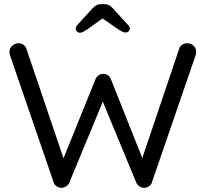

<svg xmlns="http://www.w3.org/2000/svg" viewBox="-20 -913 999 933"><path d="M890 -703Q906 -703 919.5 -692Q933 -681 933 -661Q933 -654 931 -646L718 -26Q714 -14 703.5 -7.5Q693 -1 682 0Q670 0 659 -6.5Q648 -13 642 -26L475 -430L483 -427L317 -26Q311 -13 300 -6.5Q289 0 277 0Q266 -1 255.5 -7.5Q245 -14 241 -26L28 -646Q26 -654 26 -660Q26 -680 40.5 -691.5Q55 -703 70 -703Q82 -703 93 -696Q104 -689 108 -677L295 -125H281L444 -528Q449 -540 459 -547Q469 -554 482 -554Q494 -554 504.5 -547Q515 -540 519 -528L677 -131L665 -126L851 -677Q855 -689 866 -696Q877 -703 890 -703ZM491 -833 404 -770Q393 -763 385 -758.5Q377 -754 369 -754Q360 -754 354 -760Q348 -766 348 -773Q348 -778 350 -782.5Q352 -787 358 -794L430 -873Q440 -883 449.5 -888Q459 -893 473 -893H486Q500 -893 509.5 -888Q519 -883 528 -873L600 -794Q606 -788 608.5 -783.5Q611 -779 611 -773Q611 -767 605 -761Q599 -755 589 -755Q582 -755 573.5 -759.5Q565 -764 554 -771L467 -831Z"/></svg>

Font: Quicksand Light Medium
Style: Regular
Weight: 500
Version: Version 3.006